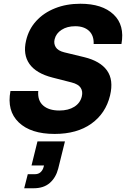

<svg xmlns="http://www.w3.org/2000/svg" viewBox="-20 -705 673 1025"><path d="M271.7 10Q144.2 10 80 -51.7Q15.8 -113.3 35.8 -219.2H184.2Q180 -168.3 210.4 -141.7Q240.8 -115 296.7 -115Q345 -115 376.7 -135Q408.3 -155 416.7 -190Q423.3 -216.7 410.8 -236.2Q398.3 -255.8 361.7 -265L260.8 -290.8Q172.5 -313.3 137.1 -363.8Q101.7 -414.2 119.2 -488.3Q133.3 -549.2 173.3 -592.9Q213.3 -636.7 273.8 -660.8Q334.2 -685 409.2 -685Q525.8 -685 586.2 -627.9Q646.7 -570.8 628.3 -470H480Q481.7 -515.8 455 -540.4Q428.3 -565 381.7 -565Q338.3 -565 308.8 -545.8Q279.2 -526.7 271.7 -495.8Q265.8 -472.5 277.5 -453.3Q289.2 -434.2 322.5 -425.8L429.2 -400Q515 -379.2 551.2 -328.8Q587.5 -278.3 567.5 -195Q544.2 -99.2 467.5 -44.6Q390.8 10 271.7 10ZM109.2 300 128.3 225H165.8Q185 225 196.7 214.2Q208.3 203.3 212.5 187.5L215 178.3H148.3L180 50H326.7L290.8 195Q278.3 243.3 245.8 271.7Q213.3 300 160 300Z"/></svg>

Font: Funnel Sans ExtraBold
Style: Italic
Weight: 800
Italic angle: -14.036°
Version: Version 1.000; Beta; Release 5; Build 24; ttfautohint (v1.8.